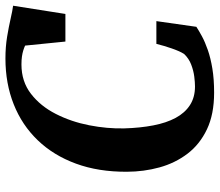

<svg xmlns="http://www.w3.org/2000/svg" viewBox="-70 -722 800 699"><g transform="rotate(-90 329.5 -372.0)"><path d="M342.1 8Q263.6 8 208.9 -18Q154.1 -44 120 -88.8Q85.9 -133.6 70.1 -190.7Q54.4 -247.7 54.2 -309.7Q53.7 -413.1 83.7 -494.9Q113.7 -576.7 168.9 -634.1Q224.1 -691.6 299.9 -721.6Q375.6 -751.7 466.5 -751.7Q508.6 -751.7 545.8 -745.6Q583 -739.4 612.1 -732.7Q641.2 -726 658.7 -723.8L628.7 -533.4H528.2L513.5 -680.1Q505.5 -683.8 495.8 -686.8Q486.2 -689.8 473.8 -691.6Q461.5 -693.4 444.9 -693.4Q382.6 -693.4 337.9 -658.7Q293.1 -624.1 264.7 -568.2Q236.2 -512.2 223.4 -446.5Q210.6 -380.8 212.1 -319.1Q213.8 -260.9 223 -213.4Q232.1 -165.9 250.3 -132.1Q268.5 -98.3 296.8 -80Q325.1 -61.6 364.9 -61.6Q379.8 -61.6 401.1 -64.3Q422.3 -67 444.3 -75.4Q466.3 -83.7 483 -101.2Q488.8 -110.3 493.8 -122Q498.9 -133.7 503.4 -146.9Q508 -160.1 512.2 -174.2Q516.3 -188.3 519.8 -202.2H602.6L581.9 -56.6Q567.9 -47.4 547.2 -36.2Q526.4 -25 497.5 -14.9Q468.5 -4.8 430 1.6Q391.6 8 342.1 8Z"/></g></svg>

Font: Merriweather Light
Style: Italic
Weight: 300
Italic angle: -7.8°
Designer: Eben Sorkin
Foundry: Eben Sorkin
Version: Version 2.101